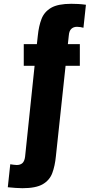

<svg xmlns="http://www.w3.org/2000/svg" viewBox="-20 -810 501 1010"><path d="M98 180Q80 180 62 178.5Q44 177 21 175L34 54Q41 55 50.5 56.5Q60 58 68 58Q87 58 98 48Q109 38 112 14L162 -464H105V-578H174L179 -623Q184 -673 198.5 -710.5Q213 -748 249 -769Q285 -790 355 -790Q373 -790 391.5 -789Q410 -788 432 -785L419 -664Q412 -666 403 -667.5Q394 -669 385 -669Q367 -669 355.5 -658.5Q344 -648 342 -624L337 -578H400V-464H325L274 12Q269 63 255 100.5Q241 138 205 159Q169 180 98 180Z"/></svg>

Font: Oswald
Style: Bold
Weight: 700
Designer: Vernon Adams
Foundry: Vernon Adams
Version: Version 4.103;gftools[0.9.33.dev8+g029e19f]